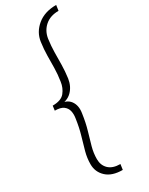

<svg xmlns="http://www.w3.org/2000/svg" viewBox="-251 -774 830 1069"><g transform="rotate(-30 164.5 -239.5)"><path d="M28 -224Q65 -224 83 -210.5Q101 -197 106 -176Q111 -155 107 -130Q99 -73 85.5 -28Q72 17 61.5 56Q51 95 51 134Q51 184 87 217.5Q123 251 191 251L196 216Q147 216 121.5 191.5Q96 167 96 127Q96 89 106.5 50.5Q117 12 130.5 -33Q144 -78 152 -135Q160 -183 137 -214Q114 -245 61 -243L62 -235Q115 -235 145 -265Q175 -295 182 -342Q188 -387 188.5 -426.5Q189 -466 189.5 -505.5Q190 -545 196 -589Q203 -636 236.5 -665.5Q270 -695 324 -695L329 -730Q254 -730 207 -691Q160 -652 152 -594Q146 -550 145.5 -510.5Q145 -471 144.5 -431.5Q144 -392 137 -347Q132 -310 109.5 -282Q87 -254 32 -254Z"/></g></svg>

Font: Brygada 1918
Style: Bold Italic
Weight: 700
Italic angle: -8°
Designer: Mateusz Machalski | Borys Kosmynka | Przemek Hoffer
Foundry: NIEPODLEGLA 2018
Version: Version 3.006